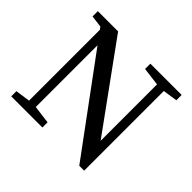

<svg xmlns="http://www.w3.org/2000/svg" viewBox="-149 -791 972 972"><g transform="rotate(45 337.5 -305.0)"><path d="M35 0V-37L132 -51H151L258 -37V0ZM114 0V-593H161V0ZM416 -577V-615H640V-577L547 -563H528ZM527 5 104 -569 40 -577V-615H185L514 -161V-615H562V5Z"/></g></svg>

Font: Lisu Bosa Light
Style: Regular
Weight: 300
Designer: David Morse, Annie Olsen, Victor Gaultney, Frank Grießhammer (Latin)
Foundry: SIL International
Version: Version 2.000